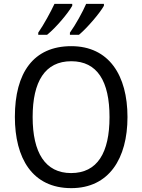

<svg xmlns="http://www.w3.org/2000/svg" viewBox="-20 -964 736 994"><path d="M518 -934V-944H426C409 -904 371 -835 342 -795V-784H389C431 -819 497 -896 518 -934ZM354 -934V-944H262C243 -903 207 -837 178 -795V-784H224C270 -821 332 -895 354 -934ZM640 -358C640 -574 544 -725 349 -725C153 -725 57 -587 57 -359C57 -145 147 10 349 10C544 10 640 -143 640 -358ZM149 -358C149 -542 213 -647 349 -647C484 -647 547 -543 547 -358C547 -173 484 -68 348 -68C214 -68 149 -174 149 -358Z"/></svg>

Font: Noto Sans Georgian SemiCondensed
Style: Regular
Weight: 400
Width: 4
Designer: Monotype Design Team, Akaki Razmadze
Foundry: Google LLC
Version: Version 2.005